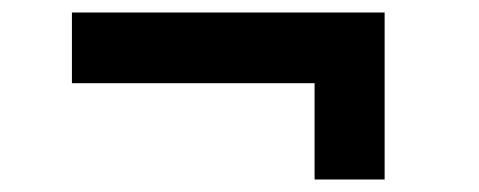

<svg xmlns="http://www.w3.org/2000/svg" viewBox="-20 -327 766 307"><path d="M483 -194H95V-307H595V-40H483Z"/></svg>

Font: Evergrow Sans
Style: Bold
Weight: 700
Foundry: 10Web
Version: Version 1.000